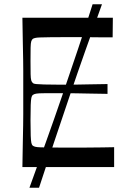

<svg xmlns="http://www.w3.org/2000/svg" viewBox="-20 -783 602 900"><path d="M85 0Q86 -72 87 -118Q88 -164 88.5 -194.5Q89 -225 89 -247.5Q89 -270 89 -293.5Q89 -317 89 -350Q89 -383 89 -406.5Q89 -430 89 -452.5Q89 -475 88.5 -505.5Q88 -536 87 -582Q86 -628 85 -700H509L508 -608Q480 -608 455.5 -608Q431 -608 406.5 -608.5Q382 -609 355.5 -609Q329 -609 299 -609Q247 -609 216 -608.5Q185 -608 168.5 -607.5Q152 -607 144.5 -605Q137 -603 134 -601Q129 -597 126.5 -589Q124 -581 123.5 -560.5Q123 -540 123 -497Q123 -456 123.5 -435Q124 -414 126.5 -406Q129 -398 134 -394Q138 -390 149 -389Q160 -388 187 -387Q214 -386 265 -386Q289 -386 305.5 -386Q322 -386 341.5 -386.5Q361 -387 393.5 -387.5Q426 -388 484 -389V-343Q426 -344 393.5 -344.5Q361 -345 341.5 -345.5Q322 -346 305.5 -346Q289 -346 265 -346Q214 -346 187 -346Q160 -346 149.5 -344Q139 -342 134 -338Q129 -334 127 -324.5Q125 -315 124 -291.5Q123 -268 123 -219Q123 -170 124 -146.5Q125 -123 127 -113.5Q129 -104 134 -100Q138 -97 145.5 -95Q153 -93 169 -92.5Q185 -92 216 -91.5Q247 -91 299 -91Q331 -91 358 -91Q385 -91 409.5 -91.5Q434 -92 460 -92Q486 -92 515 -93V0ZM118 97Q155 -5 194 -113.5Q233 -222 271 -333Q309 -444 345.5 -552.5Q382 -661 414 -763H458Q421 -661 382.5 -552.5Q344 -444 306.5 -333Q269 -222 232.5 -113.5Q196 -5 163 97Z"/></svg>

Font: Ojuju Medium
Style: Regular
Weight: 500
Designer: Chisaokwu Joboson, Mirko Velimirovic
Foundry: Udi Foundry
Version: Version 1.000